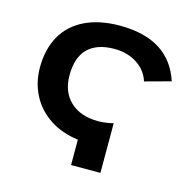

<svg xmlns="http://www.w3.org/2000/svg" viewBox="-103 -804 927 910"><g transform="rotate(15 361.0 -349.0)"><path d="M322.8 0V-124.5Q242.7 -134.8 183.3 -173.8Q124 -212.9 92.3 -273.9Q60.5 -335 60.5 -408.7Q60.5 -498.5 97.2 -563.7Q133.8 -628.9 205.3 -663.6Q276.9 -698.2 377 -698.2Q618.2 -698.2 681.2 -506.8L554.2 -472.2Q538.1 -523.9 491 -554.4Q443.8 -585 379.9 -585Q294.9 -585 250.2 -541.5Q205.6 -498 205.6 -408.7Q205.6 -327.6 255.9 -280.8Q306.2 -233.9 391.6 -233.9Q427.7 -233.9 466.8 -243.7V0Z"/></g></svg>

Font: Liberation Sans
Style: Bold
Weight: 700
Designer: Steve Matteson
Foundry: Ascender Corporation
Version: Version 2.1.5